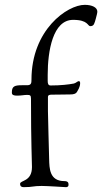

<svg xmlns="http://www.w3.org/2000/svg" viewBox="-20 -767 422 793"><path d="M29 -385C29 -379 30 -372 51 -372C68 -372 80 -375 91 -375C104 -375 108 -374 108 -359C108 -171 112 -105 112 -77C112 -16 63 -23 63 -8C63 3 69 6 78 6C117 6 115 1 152 1C175 1 249 6 252 6C262 6 263 0 263 -4C263 -11 262 -19 246 -19C184 -19 184 -72 183 -110C182 -153 178 -290 178 -308V-366C178 -375 185 -376 194 -376C256 -376 225 -377 272 -377C284 -377 293 -380 297 -386C302 -395 311 -407 311 -424C311 -428 309 -432 306 -432C300 -432 294 -424 285 -422C264 -418 231 -414 189 -414C179 -414 177 -422 177 -433V-458C177 -556 198 -685 282 -685C345 -685 341 -659 353 -659C369 -659 370 -671 376 -691C379 -703 382 -713 382 -719C382 -736 361 -747 330 -747C258 -747 110 -644 110 -438C110 -424 109 -415 92 -415H71C39 -415 29 -410 29 -385Z"/></svg>

Font: OFL Sorts Mill Goudy
Style: Regular
Weight: 500
Version: Version 003.000